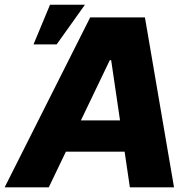

<svg xmlns="http://www.w3.org/2000/svg" viewBox="-56 -802 820 822"><path d="M152.8 0H-36.1L330.1 -727.5H564.5L689 0H500L419.9 -544.4H414.1ZM175.8 -286.6H570.8L547.9 -152.8H152.3ZM87.4 -611.8 158.2 -781.7H307.6L186.5 -611.8Z"/></svg>

Font: Inter Tight ExtraBold
Style: Italic
Weight: 800
Italic angle: -9.39999°
Designer: Rasmus Andersson
Foundry: rsms
Version: Version 3.004